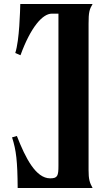

<svg xmlns="http://www.w3.org/2000/svg" viewBox="-20 -840 541 956"><path d="M68 96H441C426 69 421 52 421 7V-722C421 -779 425 -793 441 -820H81C80 -788 77 -640 56 -576L82 -565C133 -705 192 -772 238 -772H271V-15C271 35 267 48 230 48C158 48 107 -53 64 -163L40 -156C61 -92 67 -36 68 96Z"/></svg>

Font: Sinistre Bold
Style: Regular
Weight: 900
Designer: Jules Durand
Foundry: Collletttivo
Version: Version 69.420;Glyphs 3.2 (3217)